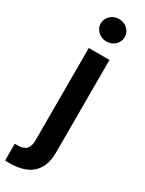

<svg xmlns="http://www.w3.org/2000/svg" viewBox="-271 -795 782 1033"><g transform="rotate(30 120.0 -278.5)"><path d="M-21.3 203.8V99.1Q-16 99.4 -11.7 99.6Q-7.5 99.8 -2.8 99.8Q34.1 99.8 50.1 81.9Q66.1 63.9 66.1 29.5V-545.5H194.6V31.2Q194.6 75.6 181.8 108.1Q169 140.6 144.9 162.1Q120.7 183.6 85.4 194.1Q50.1 204.5 5 204.5Q-1.8 204.5 -8 204.4Q-14.2 204.2 -21.3 203.8ZM55.4 -692.5Q55.4 -707.7 61.4 -720.5Q67.5 -733.3 77.8 -742.7Q88.1 -752.1 101.6 -757.3Q115.1 -762.4 130 -762.4Q144.9 -762.4 158.4 -757.3Q171.9 -752.1 182 -742.9Q192.1 -733.7 198.2 -720.9Q204.2 -708.1 204.2 -692.5Q204.2 -677.2 198.2 -664.4Q192.1 -651.6 181.8 -642.4Q171.5 -633.2 158 -628Q144.5 -622.9 130 -622.9Q115.4 -622.9 101.9 -628Q88.4 -633.2 78.1 -642.6Q67.8 -652 61.6 -664.8Q55.4 -677.6 55.4 -692.5Z"/></g></svg>

Font: Inter P Semi Bold
Style: Regular
Weight: 600
Designer: Rasmus Andersson
Foundry: rsms
Version: Version 3.018;git-588b23468